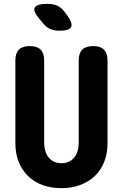

<svg xmlns="http://www.w3.org/2000/svg" viewBox="-20 -970 640 1000"><path d="M60 -655Q60 -693 78.5 -711.5Q97 -730 135 -730Q173 -730 191.5 -711.5Q210 -693 210 -655V-225Q210 -204 215.5 -185Q221 -166 232 -151.5Q243 -137 260 -128.5Q277 -120 300 -120Q323 -120 340 -128.5Q357 -137 368 -151.5Q379 -166 384.5 -185Q390 -204 390 -225V-655Q390 -693 408.5 -711.5Q427 -730 465 -730Q503 -730 521.5 -711.5Q540 -693 540 -655V-224Q540 -170 522.5 -126.5Q505 -83 473.5 -53Q442 -23 397.5 -6.5Q353 10 300 10Q246 10 202 -6Q158 -22 126.5 -52.5Q95 -83 77.5 -126.5Q60 -170 60 -224ZM290 -810Q264 -810 243 -818.5Q222 -827 205 -848L184 -873Q149 -915 162 -932.5Q175 -950 225 -950Q258 -950 279 -940Q300 -930 315 -910L330 -890Q360 -849 350.5 -829.5Q341 -810 290 -810Z"/></svg>

Font: Maple Mono NL ExtraBold
Style: Regular
Weight: 800
Monospace: yes
Designer: subframe7536
Version: Version 7.000